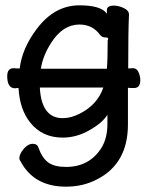

<svg xmlns="http://www.w3.org/2000/svg" viewBox="-20 -512 541 713"><path d="M225.1 181.2Q106 181.2 56.2 86.9Q51.8 81.1 51.8 76.2Q51.8 60.1 67.9 41Q84 22 101.1 22Q119.1 22 123 37.1Q137.2 76.2 160.2 92Q183.1 107.9 225.1 107.9Q313 107.9 357.9 35.2Q378.9 -1 378.9 -50.8V-85.9Q360.8 -56.2 312.5 -28.6Q264.2 -1 212.9 -1Q137.2 -1 92.8 -56.2Q53.2 -105 48.8 -185.1Q41 -185.1 36.1 -184.1Q6.8 -184.1 6.8 -229Q6.8 -258.8 30.8 -258.8Q37.1 -257.8 53.2 -257.8Q62 -332 115.2 -402.8Q181.2 -492.2 274.9 -492.2Q356 -492.2 377 -460.9Q377 -466.8 377 -475.1Q377 -491.2 402.8 -491.2Q419.9 -491.2 439.5 -482.2Q459 -473.1 459 -458Q456.1 -398.9 456.1 -257.8L474.1 -258.8Q487.8 -258.8 494.4 -243.9Q501 -229 501 -214.8Q501 -185.1 478 -185.1Q461.9 -185.1 455.1 -186V-49.8Q455.1 95.2 340.8 153.8Q289.1 181.2 225.1 181.2ZM212.9 -73.2Q243.2 -73.2 275.9 -89.8Q341.8 -123 363.8 -187H127.9Q133.8 -73.2 212.9 -73.2ZM131.8 -256.8H377Q379.9 -293 379.9 -361.8Q381.8 -366.2 381.8 -368.2Q381.8 -373 370.8 -373Q359.9 -373 352.1 -381.8Q324.2 -420.9 274.9 -420.9Q214.8 -420.9 171.9 -356Q139.2 -306.2 131.8 -256.8Z"/></svg>

Font: LXGW WenKai Mono GB Screen
Style: Regular
Weight: 400
Monospace: yes
Designer: LXGW / Fontworks Inc.
Foundry: LXGW / Fontworks Inc.
Version: Version 1.510;January 18,2025